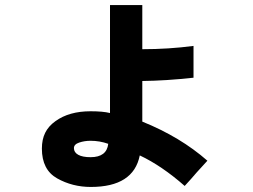

<svg xmlns="http://www.w3.org/2000/svg" viewBox="-20 -617 1002 761"><path d="M802 20 760 66Q738 92 712 120Q621 40 534 -1Q509 124 340 124Q267 124 206.5 90Q146 56 146 -28Q146 -64 159 -90.5Q172 -117 200 -137Q254 -176 339 -176Q388 -176 416 -169V-597H544V-422Q648 -422 747 -435V-309Q638 -297 544 -296V-135Q695 -74 802 20ZM339 -59Q315 -59 294 -52Q273 -45 273 -30Q273 -13 290 -3.5Q307 6 339 6Q403 6 409 -47Q375 -59 339 -59Z"/></svg>

Font: Gmarket Sans TTF Bold
Style: Regular
Weight: 700
Designer: Creative Director : Sungho Lee; Art Director : Kiwoong Choi; Project Manager : Sori Yang, Jongwook Yoon; Font Designer :
Foundry: Sandoll Inc.
Version: Version 1.000;hotconv 1.0.109;makeotfexe 2.5.65596